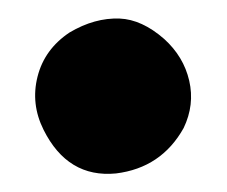

<svg xmlns="http://www.w3.org/2000/svg" viewBox="-20 -309 245 207"><path d="M157 -267Q178 -248 184 -222Q190 -196 178 -171Q154 -128 105 -122Q53 -117 27 -169Q13 -197 20.5 -226.5Q28 -256 55 -274Q82 -290 109 -289Q133 -288 157 -267Z"/></svg>

Font: Tovari Sans
Style: Bold
Weight: 700
Designer: Verneri Kontto, Denis Ignatov
Foundry: Verneri Kontto
Version: Version 1.10 May 7, 2019